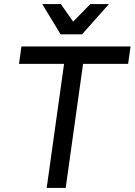

<svg xmlns="http://www.w3.org/2000/svg" viewBox="-20 -930 666 950"><path d="M86 -700H626L614 -614H391L305 0H211L297 -614H74ZM189 -910H281L342 -823L427 -910H519L386 -760H280Z"/></svg>

Font: Retni Sans Medium
Style: Italic
Weight: 500
Italic angle: -8°
Designer: Vitaly Kuzmin
Foundry: ParaType Ltd.
Version: Version 1.00;June 10, 2019;FontCreator 11.5.0.2425 64-bit; t